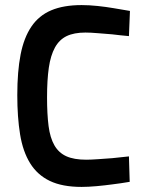

<svg xmlns="http://www.w3.org/2000/svg" viewBox="-20 -724 571 755"><path d="M490 -9Q455 -3 422 1Q393 5 360 8Q327 11 301 11Q225 11 176 -12.5Q127 -36 98.5 -82Q70 -128 59 -195.5Q48 -263 48 -350Q48 -443 61 -509.5Q74 -576 103.5 -619.5Q133 -663 181.5 -683.5Q230 -704 301 -704Q331 -704 364 -700.5Q397 -697 426 -692Q459 -687 491 -681L487 -582Q453 -585 421 -589Q394 -591 365 -593.5Q336 -596 316 -596Q271 -596 242 -582Q213 -568 196 -537Q179 -506 172 -458Q165 -410 165 -341Q165 -275 171 -228.5Q177 -182 194 -152.5Q211 -123 241 -109.5Q271 -96 319 -96Q336 -96 365 -98Q394 -100 421 -102Q453 -105 487 -109Z"/></svg>

Font: Panefresco 750wt
Style: Regular
Weight: 750
Foundry: Campivisivi & Chank Co
Version: Version 1.000